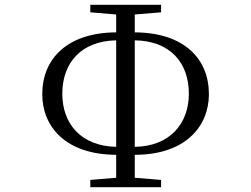

<svg xmlns="http://www.w3.org/2000/svg" viewBox="-20 -762 1040 795"><path d="M461 -154C315 -157 238 -250 238 -374C238 -501 315 -592 461 -595ZM461 13H647V-17L538 -26V-121C748 -121 845 -239 845 -372C845 -518 743 -627 538 -628V-702L647 -711V-742H354V-711L461 -702V-628C259 -627 155 -519 155 -372C155 -238 251 -122 461 -121V-26L354 -17V13ZM538 -595C685 -593 762 -502 762 -374C762 -251 684 -156 538 -154Z"/></svg>

Font: Harano Aji Mincho
Style: Regular
Weight: 400
Foundry: Masamichi Hosoda
Version: HaranoAjiMincho-Regular version 20230610;ttx 4.39.4